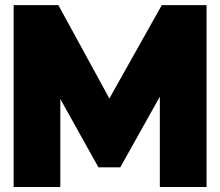

<svg xmlns="http://www.w3.org/2000/svg" viewBox="-20 -743 875 763"><path d="M414.6 -351.6 623 -722.7H800.8V0H615.2V-358.9L458 -78.1H371.1L219.7 -349.6V0H34.2V-722.7H211.9Z"/></svg>

Font: Giphurs Black
Style: Regular
Weight: 900
Version: Version 0.920; ttfautohint (v1.8.4.7-5d5b)